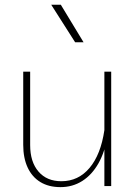

<svg xmlns="http://www.w3.org/2000/svg" viewBox="-20 -786 575 811"><path d="M420.9 -483.4V-151.4V0H449.7V-483.4ZM78.1 -174.3Q78.1 -118.7 96.7 -78.6Q115.2 -38.6 150.4 -17.1Q185.5 4.4 235.4 4.4Q286.6 4.4 327.4 -21.5Q368.2 -47.4 395.8 -95.9Q423.3 -144.5 434.1 -212.4L420.9 -236.3Q405.8 -133.3 358.4 -76.9Q311 -20.5 239.3 -20.5Q177.7 -20.5 142.6 -61.3Q107.4 -102.1 107.4 -173.3V-483.4H78.1ZM333 -607.4 236.8 -766.1H196.3L297.4 -607.4Z"/></svg>

Font: Estedad-FD-VF Thin
Style: Regular
Weight: 100
Designer: Amin Abedi
Version: Version 5.0